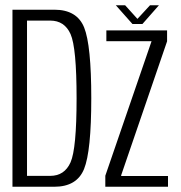

<svg xmlns="http://www.w3.org/2000/svg" viewBox="-20 -712 690 732"><path d="M27.5 0H187Q273 0 300.5 -67.8Q328 -135.5 328 -337.5Q328 -539.5 300.8 -607.2Q273.5 -675 187 -675H27.5ZM83 -41.5V-633.5H171.5Q226 -633.5 249 -582Q272 -530.5 272 -337.5Q272 -145 249 -93.2Q226 -41.5 171.5 -41.5ZM381.5 0H620.5V-41H442V-44L617 -554.5V-596H385.5V-555H557.5V-554L381.5 -42ZM485 -620.5H523L586 -692H552L504 -640L457 -692H421.5Z"/></svg>

Font: Anybody Condensed Light
Style: Regular
Weight: 300
Width: 3
Designer: Tyler Finck
Foundry: Etcetera Type Company
Version: Version 1.113;gftools[0.9.25]